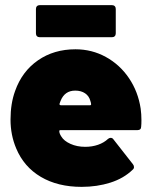

<svg xmlns="http://www.w3.org/2000/svg" viewBox="-20 -720 589 748"><path d="M531 -252Q531 -236 530 -227Q530 -213 515 -213H215Q211 -213 211 -209Q211 -200 219 -188Q229 -171 254.5 -159.5Q280 -148 312 -148Q339 -148 362 -156Q385 -164 401 -179Q406 -183 411 -183Q418 -183 422 -177L498 -80Q502 -75 502 -69Q502 -63 497 -59Q462 -25 410 -8.5Q358 8 298 8Q205 8 139 -31Q73 -70 43 -142Q21 -194 21 -254Q21 -317 39 -366Q66 -442 128 -485Q190 -528 274 -528Q338 -528 392.5 -498Q447 -468 482.5 -415.5Q518 -363 528 -297Q531 -275 531 -252ZM216 -327 212 -316Q211 -313 213 -311.5Q215 -310 217 -310H331Q335 -310 335 -314Q335 -318 332 -327Q327 -346 311.5 -356.5Q296 -367 273 -367Q232 -367 216 -327ZM135 -700H416Q423 -700 427 -696Q431 -692 431 -685V-590Q431 -583 427 -579Q423 -575 416 -575H135Q128 -575 124 -579Q120 -583 120 -590V-685Q120 -692 124 -696Q128 -700 135 -700Z"/></svg>

Font: Barlow Black
Style: Regular
Weight: 900
Designer: Jeremy Tribby
Foundry: Tribby Type
Version: Version 1.422